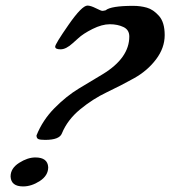

<svg xmlns="http://www.w3.org/2000/svg" viewBox="-20 -672 611 689"><path d="M202 -193Q193 -170 142 -170Q124 -170 117.5 -173Q111 -176 111 -186Q133 -241 175.5 -284Q218 -327 262.5 -354Q307 -381 349 -406Q444 -464 444 -541Q444 -565 423 -575Q402 -585 374 -585Q346 -585 312 -568Q278 -551 260 -534L241 -517Q217 -495 197.5 -495Q178 -495 178 -504.5Q178 -514 226 -583Q274 -652 294 -652Q305 -652 324 -642.5Q343 -633 347 -633Q351 -633 359 -635Q378 -651 458 -651Q484 -651 507 -644.5Q530 -638 550.5 -615Q571 -592 571 -546Q571 -500 540 -459Q509 -418 461.5 -391.5Q414 -365 363.5 -341Q313 -317 267.5 -279.5Q222 -242 202 -193ZM107 -107Q151 -107 153 -72Q153 -42 123 -22.5Q93 -3 63 -3Q20 -3 18 -38V-39Q18 -68 48.5 -87.5Q79 -107 107 -107Z"/></svg>

Font: Condiment
Style: Regular
Weight: 400
Designer: Angel Koziupa, Alejandro Paul
Foundry: Angel Koziupa, Alejandro Paul
Version: Version 1.001